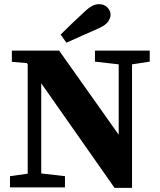

<svg xmlns="http://www.w3.org/2000/svg" viewBox="-20 -900 768 922"><path d="M436 -604V-657H699V-604L614 -591V2H530L178 -500V-67L292 -54V0H28V-54L113 -66V-591L109 -597L37 -603V-657H264L550 -253V-591ZM271 -734Q299 -762 327 -788.5Q355 -815 382 -840Q406 -863 422.5 -871.5Q439 -880 456 -880Q480 -880 495.5 -864.5Q511 -849 511 -829Q511 -815 500 -797.5Q489 -780 454 -764Q415 -747 376 -729.5Q337 -712 299 -695Z"/></svg>

Font: Source Serif 4
Style: Bold
Weight: 700
Designer: Frank Grießhammer
Foundry: Adobe
Version: Version 4.005;hotconv 1.1.0;makeotfexe 2.6.0